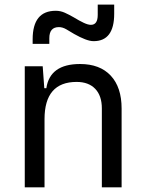

<svg xmlns="http://www.w3.org/2000/svg" viewBox="-20 -801 626 821"><path d="M415.5 0V-337.4Q415.5 -391.6 387.2 -421.1Q358.9 -450.7 307.6 -450.7Q170.4 -450.7 170.4 -291.5V0H85.9V-517.6H162.6L169.4 -423.8H178.2Q193.4 -527.3 322.3 -527.3Q407.2 -527.3 453.6 -477.5Q500 -427.7 500 -336.9V0ZM119.6 -613.3V-632.8Q119.6 -754.9 218.3 -754.9Q238.8 -754.9 257.1 -746.6Q275.4 -738.3 294.9 -727.1Q319.8 -711.9 338.1 -703.4Q356.4 -694.8 368.7 -694.8Q397.9 -694.8 397.9 -737.3V-781.2H468.3V-742.2Q468.3 -625 380.4 -625Q364.7 -625 343.8 -633.1Q322.8 -641.1 296.9 -655.8Q280.3 -665.5 264.2 -675.3Q247.6 -685.1 231.9 -685.1Q190.9 -685.1 190.9 -637.7V-613.3Z"/></svg>

Font: CaskaydiaMono NF SemiLight
Style: Regular
Weight: 350
Designer: Aaron Bell
Foundry: Saja Typeworks
Version: Version 2111.001; ttfautohint (v1.8.4);Nerd Fonts 3.1.1